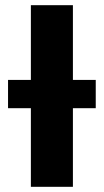

<svg xmlns="http://www.w3.org/2000/svg" viewBox="-20 -720 400 740"><path d="M99 0V-303H11V-412H99V-700H261V-412H349V-303H261V0Z"/></svg>

Font: Montserrat
Style: Bold
Weight: 700
Designer: Julieta Ulanovsky
Foundry: Julieta Ulanovsky
Version: Version 9.000; ttfautohint (v1.8.4.7-5d5b)